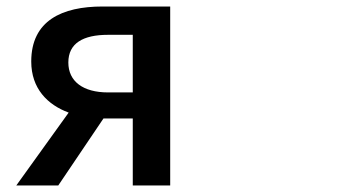

<svg xmlns="http://www.w3.org/2000/svg" viewBox="-20 -548 1040 590"><path d="M299 -184H388V22H503V-528H295C171 -528 76 -485 76 -359C76 -276 126 -226 191 -202L30 22H159L298 -184ZM190 -356C190 -415 235 -441 312 -441H388V-264H312C235 -264 190 -298 190 -356Z"/></svg>

Font: コーポレート・ロゴ ver3 Medium
Style: Regular
Weight: 500
Designer: [KANA_main] LOGOTYPE.JP [Source Han Sans] Ryoko NISHIZUKA 西塚涼子 (kana, bopomofo & ideographs); Paul D. Hunt (Latin, Greek
Version: Version 12.001;FEAKit 1.0